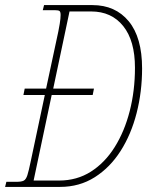

<svg xmlns="http://www.w3.org/2000/svg" viewBox="-43 -734 594 754"><path d="M-23 0 -18 -20H22Q41 -20 50 -24.5Q59 -29 64.5 -46Q70 -63 78 -102L133 -361H49L54 -386H138L186 -610Q188 -618 191.5 -640Q195 -662 195 -675Q195 -687 191 -690.5Q187 -694 173 -694H125L130 -714H320Q410 -714 462.5 -650.5Q515 -587 515 -465Q515 -374 493.5 -290Q472 -206 430.5 -141Q389 -76 329 -38Q269 0 193 0ZM189 -25Q259 -25 314 -60Q369 -95 407.5 -156.5Q446 -218 466.5 -298Q487 -378 487 -468Q487 -574 441 -631.5Q395 -689 315 -689H230L166 -386H326L321 -361H160L89 -25Z"/></svg>

Font: Noto Serif ExtraCondensed Thin
Style: Italic
Weight: 100
Width: 2
Italic angle: -12°
Designer: Monotype Design Team
Foundry: Monotype Imaging Inc.
Version: Version 2.013